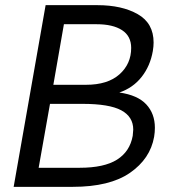

<svg xmlns="http://www.w3.org/2000/svg" viewBox="-20 -725 677 745"><path d="M33 0H262Q406 0 484.5 -54.5Q563 -109 578 -194Q581 -212 581 -229Q581 -284 547.5 -320Q514 -356 443 -366Q496 -384 529.5 -426.5Q563 -469 573 -527Q576 -545 576 -560Q576 -635 514.5 -670Q453 -705 358 -705H157ZM228 -631H355Q418 -631 453.5 -608Q489 -585 489 -539Q489 -477 443.5 -436.5Q398 -396 314 -396H187ZM174 -322H300Q404 -322 450.5 -297Q497 -272 497 -222Q497 -216 495 -198Q484 -137 434 -105.5Q384 -74 289 -74H130Z"/></svg>

Font: Geom Light
Style: Italic
Weight: 300
Italic angle: -10°
Version: Version 1.102